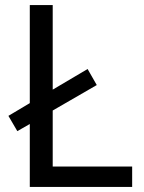

<svg xmlns="http://www.w3.org/2000/svg" viewBox="-20 -734 564 754"><path d="M97 0V-247L48 -219L13 -279L97 -329V-714H187V-382L324 -463L360 -400L187 -300V-80H499V0Z"/></svg>

Font: Noto Sans Indic Siyaq Numbers
Style: Regular
Weight: 400
Designer: Monotype Design Team
Foundry: Monotype Imaging Inc.
Version: Version 2.002; ttfautohint (v1.8.4.7-5d5b)